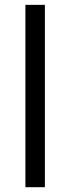

<svg xmlns="http://www.w3.org/2000/svg" viewBox="-20 -780 293 800"><path d="M167 0H85.9V-759.8H167Z"/></svg>

Font: QFn1     
Style: Regular
Weight: 400
Foundry: Ascender Corporation
Version: Version 1.10